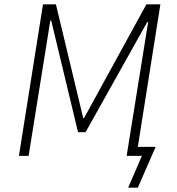

<svg xmlns="http://www.w3.org/2000/svg" viewBox="-20 -725 821 893"><path d="M576 148 640 0H569L669 -622L665 -623L378 -110H343L218 -630L214 -629L113 0H68L180 -705H240L367 -176H371L661 -705H726L621 -42H704L621 148Z"/></svg>

Font: Nunito Sans 7pt Condensed ExtraLight
Style: Italic
Weight: 250
Width: 3
Italic angle: -9°
Designer: Vernon Adams
Foundry: Vernon Adams
Version: Version 3.101;gftools[0.9.27]